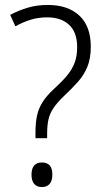

<svg xmlns="http://www.w3.org/2000/svg" viewBox="-20 -744 415 774"><path d="M123 -209Q123 -250 129.5 -279Q136 -308 152 -333Q168 -358 196 -384Q229 -414 249.5 -438.5Q270 -463 280.5 -490Q291 -517 291 -554Q291 -614 258.5 -644Q226 -674 171 -674Q134 -674 103.5 -664.5Q73 -655 42 -638L21 -684Q57 -703 93.5 -713.5Q130 -724 173 -724Q254 -724 300 -681Q346 -638 346 -556Q346 -509 332.5 -475.5Q319 -442 294.5 -414.5Q270 -387 237 -356Q211 -331 196 -309Q181 -287 175.5 -263Q170 -239 170 -204V-187H123ZM107 -40Q107 -64 117.5 -76.5Q128 -89 149 -89Q170 -89 180.5 -77Q191 -65 191 -40Q191 -15 180 -2.5Q169 10 149 10Q128 10 117.5 -3Q107 -16 107 -40Z"/></svg>

Font: Noto Sans Thai SemiCondensed Light
Style: Regular
Weight: 300
Width: 4
Designer: Monotype Design Team
Foundry: Monotype Imaging Inc.
Version: Version 2.001